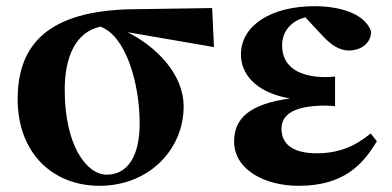

<svg xmlns="http://www.w3.org/2000/svg" viewBox="-20 -583 1266 620"><path d="M325 -19C258 -19 189 -116 189 -292C189 -400 224 -479 304 -497C386 -468 431 -315 431 -184C431 -82 394 -19 325 -19ZM671 -431 665 -557 397 -553C139 -546 37 -442 37 -263C37 -86 153 17 301 17C463 17 573 -102 573 -239C573 -344 485 -432 392 -479Z M1177 -152C1126 -110 1073 -88 1003 -88C931 -88 889 -114 889 -167C889 -213 929 -242 1031 -242C1041 -242 1051 -241 1062 -240V-336C1052 -335 1041 -334 1032 -334C949 -334 891 -365 891 -436C891 -486 925 -517 966 -527L1023 -466C1051 -436 1077 -420 1107 -420C1150 -420 1180 -448 1178 -483C1155 -543 1070 -563 996 -563C854 -563 758 -500 758 -407C758 -350 798 -286 916 -265C786 -247 736 -201 736 -126C736 -36 833 17 945 17C1090 17 1152 -52 1197 -127Z"/></svg>

Font: Noto Serif TC Black
Style: Regular
Weight: 900
Version: Version 1.001;PS 1.001;hotconv 16.6.54;makeotf.lib2.5.65590